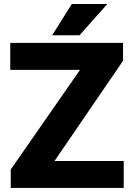

<svg xmlns="http://www.w3.org/2000/svg" viewBox="-20 -921 650 941"><path d="M586.4 -131.8V0H32.7V-90.3L372.1 -578.6H30.3V-710.9H583V-623L247.1 -131.8ZM235.4 -748 332 -901.4H505.9L369.6 -748Z"/></svg>

Font: Vazirmatn RD Black
Style: Regular
Weight: 900
Designer: Saber Rastikerdar
Foundry: Saber Rastikerdar
Version: Version 32.102